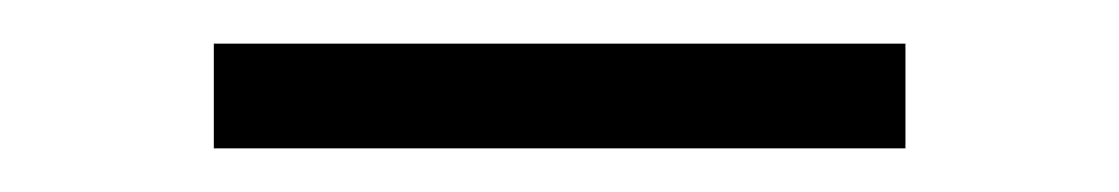

<svg xmlns="http://www.w3.org/2000/svg" viewBox="-20 -863 513 88"><path d="M395 -795H78V-843H395Z"/></svg>

Font: Shippori Mincho
Style: Regular
Weight: 400
Designer: FONTDASU
Foundry: FONTDASU / Google Inc. / but / Adobe
Version: Version 3.110; ttfautohint (v1.8.3)